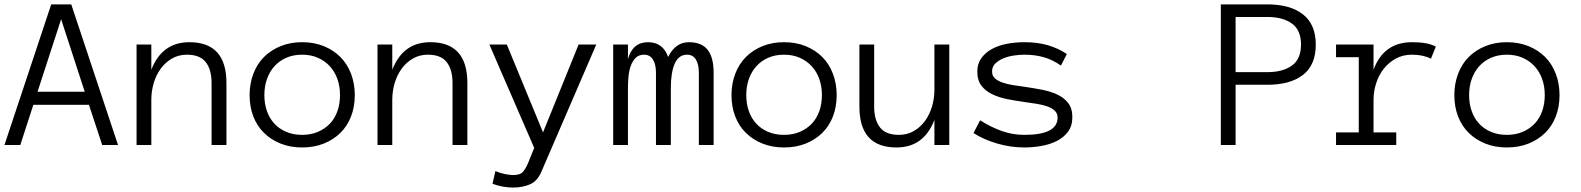

<svg xmlns="http://www.w3.org/2000/svg" viewBox="-49 -657 7165 870"><path d="M485.8 0H414.1L354 -182.1H102.1L43 0H-28.8L183.1 -637.2H273.9ZM335 -241.2 228 -569.8 121.1 -241.2Z M977.1 0H909.7V-280.8Q909.7 -341.8 883.3 -375.5Q856.9 -409.2 797.9 -409.2Q760.7 -409.2 730.7 -392.1Q700.7 -375 679.7 -346.4Q658.7 -317.9 647.7 -281Q636.7 -244.1 636.7 -204.1V0H569.8V-455.1H636.7V-340.8Q685.1 -465.8 809.1 -465.8Q977.1 -465.8 977.1 -280.8Z M1558.6 -226.1Q1558.6 -172.9 1541.7 -129.4Q1524.9 -85.9 1493.4 -54.9Q1461.9 -23.9 1418 -6.3Q1374 11.2 1319.8 11.2Q1266.6 11.2 1222.7 -6.3Q1178.7 -23.9 1147.2 -54.9Q1115.7 -85.9 1098.9 -129.4Q1082 -172.9 1082 -226.1Q1082 -277.8 1098.9 -322.5Q1115.7 -367.2 1147.2 -398.7Q1178.7 -430.2 1222.7 -448Q1266.6 -465.8 1319.8 -465.8Q1374 -465.8 1418 -448Q1461.9 -430.2 1493.4 -398.7Q1524.9 -367.2 1541.7 -322.5Q1558.6 -277.8 1558.6 -226.1ZM1491.7 -226.1Q1491.7 -265.1 1480.2 -298.1Q1468.8 -331.1 1446.3 -356Q1423.8 -380.9 1391.8 -395Q1359.9 -409.2 1319.8 -409.2Q1279.8 -409.2 1247.8 -395Q1215.8 -380.9 1193.8 -356Q1171.9 -331.1 1160.4 -298.1Q1148.9 -265.1 1148.9 -226.1Q1148.9 -187 1160.4 -154.1Q1171.9 -121.1 1193.8 -97.2Q1215.8 -73.2 1247.8 -59.6Q1279.8 -45.9 1319.8 -45.9Q1359.9 -45.9 1391.8 -59.6Q1423.8 -73.2 1446.3 -97.2Q1468.8 -121.1 1480.2 -154.1Q1491.7 -187 1491.7 -226.1Z M2068.8 0H2001.5V-280.8Q2001.5 -341.8 1975.1 -375.5Q1948.7 -409.2 1889.6 -409.2Q1852.5 -409.2 1822.5 -392.1Q1792.5 -375 1771.5 -346.4Q1750.5 -317.9 1739.5 -281Q1728.5 -244.1 1728.5 -204.1V0H1661.6V-455.1H1728.5V-340.8Q1776.9 -465.8 1900.9 -465.8Q2068.8 -465.8 2068.8 -280.8Z M2652.8 -455.1 2406.7 115.2Q2387.7 163.1 2353 178Q2318.4 192.9 2276.4 192.9Q2229.5 192.9 2182.6 175.8L2195.8 118.2Q2218.8 127.9 2240.7 132.1Q2262.7 136.2 2276.4 136.2Q2309.6 136.2 2322 120.1Q2334.5 104 2343.8 82L2371.6 13.2L2168.5 -455.1H2247.6L2411.6 -57.1L2572.8 -455.1Z M3184.6 0H3117.7V-327.1Q3117.7 -366.2 3104 -387.7Q3090.3 -409.2 3064.5 -409.2Q3026.4 -409.2 3008.5 -369.1Q2990.7 -329.1 2990.7 -256.8V0H2923.3V-327.1Q2923.3 -366.2 2909.4 -387.7Q2895.5 -409.2 2869.6 -409.2Q2845.7 -409.2 2831.5 -395Q2817.4 -380.9 2809.3 -358.9Q2801.3 -336.9 2798.8 -310.1Q2796.4 -283.2 2796.4 -256.8V0H2729.5V-455.1H2796.4V-389.2Q2817.4 -465.8 2887.7 -465.8Q2954.6 -465.8 2978.5 -398.9Q3011.7 -465.8 3072.3 -465.8Q3130.4 -465.8 3157.5 -431.4Q3184.6 -397 3184.6 -327.1Z M3742.2 -226.1Q3742.2 -172.9 3725.3 -129.4Q3708.5 -85.9 3677 -54.9Q3645.5 -23.9 3601.6 -6.3Q3557.6 11.2 3503.4 11.2Q3450.2 11.2 3406.2 -6.3Q3362.3 -23.9 3330.8 -54.9Q3299.3 -85.9 3282.5 -129.4Q3265.6 -172.9 3265.6 -226.1Q3265.6 -277.8 3282.5 -322.5Q3299.3 -367.2 3330.8 -398.7Q3362.3 -430.2 3406.2 -448Q3450.2 -465.8 3503.4 -465.8Q3557.6 -465.8 3601.6 -448Q3645.5 -430.2 3677 -398.7Q3708.5 -367.2 3725.3 -322.5Q3742.2 -277.8 3742.2 -226.1ZM3675.3 -226.1Q3675.3 -265.1 3663.8 -298.1Q3652.3 -331.1 3629.9 -356Q3607.4 -380.9 3575.4 -395Q3543.5 -409.2 3503.4 -409.2Q3463.4 -409.2 3431.4 -395Q3399.4 -380.9 3377.4 -356Q3355.5 -331.1 3344 -298.1Q3332.5 -265.1 3332.5 -226.1Q3332.5 -187 3344 -154.1Q3355.5 -121.1 3377.4 -97.2Q3399.4 -73.2 3431.4 -59.6Q3463.4 -45.9 3503.4 -45.9Q3543.5 -45.9 3575.4 -59.6Q3607.4 -73.2 3629.9 -97.2Q3652.3 -121.1 3663.8 -154.1Q3675.3 -187 3675.3 -226.1Z M3845.2 -455.1H3912.1V-173.8Q3912.1 -112.8 3938.7 -79.3Q3965.3 -45.9 4024.4 -45.9Q4061.5 -45.9 4091.3 -63Q4121.1 -80.1 4142.1 -108.6Q4163.1 -137.2 4174.1 -174.1Q4185.1 -210.9 4185.1 -251V-455.1H4252.4V0H4185.1V-113.8Q4137.2 11.2 4013.2 11.2Q3845.2 11.2 3845.2 -173.8Z M4810.1 -126Q4810.1 -85.9 4790 -59.6Q4770 -33.2 4738.5 -17.6Q4707 -2 4668.2 4.6Q4629.4 11.2 4592.3 11.2Q4530.3 11.2 4468.8 -6.8Q4407.2 -24.9 4362.3 -54.2L4392.1 -111.8Q4442.4 -80.1 4491.2 -63Q4540 -45.9 4592.3 -45.9Q4743.2 -45.9 4743.2 -124Q4743.2 -143.1 4730.7 -155Q4718.3 -167 4697.3 -174.6Q4676.3 -182.1 4649.2 -186.5Q4622.1 -190.9 4592.3 -194.8Q4554.2 -200.2 4516.6 -207.5Q4479 -214.8 4448 -229.5Q4417 -244.1 4398.2 -268.6Q4379.4 -293 4379.4 -333Q4379.4 -367.2 4396.7 -392.1Q4414.1 -417 4443.1 -433.6Q4472.2 -450.2 4511.2 -458Q4550.3 -465.8 4592.3 -465.8Q4652.3 -465.8 4699.7 -451.9Q4747.1 -438 4785.2 -412.1L4758.3 -359.9Q4719.2 -387.2 4679.2 -398.2Q4639.2 -409.2 4592.3 -409.2Q4571.3 -409.2 4545.7 -405.5Q4520 -401.9 4498 -392.8Q4476.1 -383.8 4461.2 -369.4Q4446.3 -355 4446.3 -333Q4446.3 -314 4458.7 -302.5Q4471.2 -291 4492.2 -283.4Q4513.2 -275.9 4540.3 -271.5Q4567.4 -267.1 4597.2 -263.2Q4634.3 -257.8 4672.1 -250.5Q4710 -243.2 4741 -229Q4772 -214.8 4791 -190.4Q4810.1 -166 4810.1 -126Z M5913.1 -455.1Q5913.1 -362.8 5855.5 -317.9Q5797.9 -272.9 5693.8 -272.9H5549.8V0H5482.9V-637.2H5692.9Q5797.9 -637.2 5855.5 -591.6Q5913.1 -545.9 5913.1 -455.1ZM5846.2 -455.1Q5846.2 -521 5804.7 -550.5Q5763.2 -580.1 5693.8 -580.1H5549.8V-330.1H5693.8Q5763.2 -330.1 5804.7 -359.6Q5846.2 -389.2 5846.2 -455.1Z M6435.1 -391.1Q6398.9 -409.2 6349.1 -409.2Q6308.1 -409.2 6275.9 -391.6Q6243.7 -374 6221.2 -345.5Q6198.7 -316.9 6186.8 -280Q6174.8 -243.2 6174.8 -204.1V-57.1H6277.8V0H6004.9V-57.1H6107.9V-397.9H6004.9V-455.1H6174.8V-340.8Q6220.7 -465.8 6349.1 -465.8Q6383.8 -465.8 6409.4 -461.4Q6435.1 -457 6457 -445.8Z M7017.6 -226.1Q7017.6 -172.9 7000.7 -129.4Q6983.9 -85.9 6952.4 -54.9Q6920.9 -23.9 6877 -6.3Q6833 11.2 6778.8 11.2Q6725.6 11.2 6681.6 -6.3Q6637.7 -23.9 6606.2 -54.9Q6574.7 -85.9 6557.9 -129.4Q6541 -172.9 6541 -226.1Q6541 -277.8 6557.9 -322.5Q6574.7 -367.2 6606.2 -398.7Q6637.7 -430.2 6681.6 -448Q6725.6 -465.8 6778.8 -465.8Q6833 -465.8 6877 -448Q6920.9 -430.2 6952.4 -398.7Q6983.9 -367.2 7000.7 -322.5Q7017.6 -277.8 7017.6 -226.1ZM6950.7 -226.1Q6950.7 -265.1 6939.2 -298.1Q6927.7 -331.1 6905.3 -356Q6882.8 -380.9 6850.8 -395Q6818.8 -409.2 6778.8 -409.2Q6738.8 -409.2 6706.8 -395Q6674.8 -380.9 6652.8 -356Q6630.9 -331.1 6619.4 -298.1Q6607.9 -265.1 6607.9 -226.1Q6607.9 -187 6619.4 -154.1Q6630.9 -121.1 6652.8 -97.2Q6674.8 -73.2 6706.8 -59.6Q6738.8 -45.9 6778.8 -45.9Q6818.8 -45.9 6850.8 -59.6Q6882.8 -73.2 6905.3 -97.2Q6927.7 -121.1 6939.2 -154.1Q6950.7 -187 6950.7 -226.1Z"/></svg>

Font: Anonymous Pro
Style: Regular
Weight: 400
Monospace: yes
Designer: Mark Simonson
Version: Version 1.002